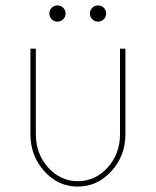

<svg xmlns="http://www.w3.org/2000/svg" viewBox="-20 -680 578 710"><path d="M213.8 -608.8Q205 -600 192.5 -600Q180 -600 171.2 -608.8Q162.5 -617.5 162.5 -630Q162.5 -642.5 171.2 -651.2Q180 -660 192.5 -660Q205 -660 213.8 -651.2Q222.5 -642.5 222.5 -630Q222.5 -617.5 213.8 -608.8ZM363.8 -608.8Q355 -600 342.5 -600Q330 -600 321.2 -608.8Q312.5 -617.5 312.5 -630Q312.5 -642.5 321.2 -651.2Q330 -660 342.5 -660Q355 -660 363.8 -651.2Q372.5 -642.5 372.5 -630Q372.5 -617.5 363.8 -608.8ZM92.5 -183.8V-500H112.5V-183.8Q112.5 -111.2 158.1 -60.6Q203.8 -10 267.5 -10Q332.5 -10 378.1 -60.6Q423.8 -111.2 423.8 -183.8V-500H443.8V-183.8Q443.8 -103.8 391.9 -46.9Q340 10 267.5 10Q195 10 143.8 -46.9Q92.5 -103.8 92.5 -183.8Z"/></svg>

Font: Now Thin
Style: Regular
Weight: 250
Designer: Alfredo Marco Pradil
Foundry: Alfredo Marco Pradil
Version: Version 1.002;PS 001.002;hotconv 1.0.88;makeotf.lib2.5.64775